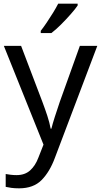

<svg xmlns="http://www.w3.org/2000/svg" viewBox="-20 -786 550 1046"><path d="M1 -536H95L211 -231Q226 -191 238 -154.5Q250 -118 256 -85H260Q266 -110 279 -150.5Q292 -191 306 -232L415 -536H510L279 74Q251 150 206.5 195Q162 240 84 240Q60 240 42 237.5Q24 235 11 232V162Q22 164 37.5 166Q53 168 70 168Q116 168 144.5 142Q173 116 189 73L217 2ZM403 -756Q391 -738 366 -709.5Q341 -681 312.5 -652.5Q284 -624 260 -606H202V-618Q217 -637 234.5 -663Q252 -689 269 -716.5Q286 -744 297 -766H403Z"/></svg>

Font: Noto Sans Pahawh Hmong
Style: Regular
Weight: 400
Designer: Monotype Design Team
Foundry: Monotype Imaging Inc.
Version: Version 2.001; ttfautohint (v1.8.4.7-5d5b)